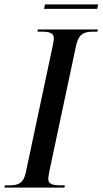

<svg xmlns="http://www.w3.org/2000/svg" viewBox="-47 -847 463 867"><path d="M152 -807H392L396 -827H156ZM-27 0H244L246 -10H229C194 -10 171 -14 171 -39C171 -48 174 -63 177 -79L297 -643C309 -697 336 -704 375 -704H393L395 -714H124L122 -704H139C174 -704 196 -699 196 -675C196 -669 195 -657 191 -640L69 -66C58 -16 31 -10 -7 -10H-25Z"/></svg>

Font: Noto Serif Display Condensed Medium
Style: Italic
Weight: 500
Width: 3
Italic angle: -12°
Designer: Monotype Design Team
Foundry: Monotype Imaging Inc.
Version: Version 2.009